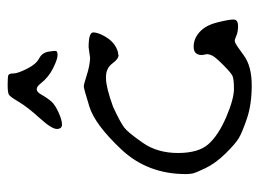

<svg xmlns="http://www.w3.org/2000/svg" viewBox="-109 -563 685 507"><g transform="rotate(-90 233.5 -309.5)"><path d="M189.5 -497.1Q169.9 -488.3 158.2 -488.3Q146.5 -488.3 146.5 -502Q146.5 -515.6 175.3 -547.4Q204.1 -579.1 217.8 -602.1Q231.4 -625 236.8 -628.4Q242.2 -631.8 263.2 -631.8Q284.2 -631.8 288.6 -629.9Q293 -627.9 293 -616.7Q293 -605.5 305.2 -581.1Q317.4 -556.6 332.5 -548.8Q347.7 -541 350.6 -523.9Q353.5 -506.8 352.1 -503.4Q350.6 -500 340.8 -500Q331.1 -500 307.1 -511.7Q283.2 -523.4 266.8 -544.4Q250.5 -565.4 238.5 -544.9Q226.6 -524.4 217.8 -515.1Q209 -505.9 189.5 -497.1ZM284.2 -372.1H280.3Q256.8 -372.1 205.1 -353.5Q163.1 -334 149.9 -323.7Q136.7 -313.5 109.9 -274.9Q83 -236.3 83 -182.1Q83 -127.9 106.4 -101.6Q129.9 -75.2 177.7 -54.7Q225.6 -34.2 252.4 -34.2Q279.3 -34.2 287.6 -38.6Q295.9 -43 315.9 -63Q335.9 -83 339.8 -90.8Q342.8 -96.7 343.8 -102.5Q343.8 -102.5 343.8 -107.4Q341.8 -115.2 341.8 -119.1Q341.8 -140.6 363.3 -140.6Q363.3 -140.6 364.3 -140.6Q384.8 -140.6 402.3 -125Q419.9 -109.4 427.7 -78.6Q435.5 -47.9 435.5 -35.6Q435.5 -23.4 418 -23.4Q402.3 -23.4 391.6 -28.3Q383.8 -32.2 377.9 -32.2Q377 -31.2 375 -31.2Q369.1 -29.3 340.8 -8.3Q312.5 12.7 261.7 12.7Q210.9 12.7 173.8 0Q136.7 -12.7 122.1 -21.5Q107.4 -30.3 81.5 -56.6Q55.7 -83 43 -109.4Q30.3 -135.7 28.8 -144Q27.3 -152.3 27.3 -161.1Q27.3 -262.7 92.8 -332Q158.2 -401.4 205.6 -416Q252.9 -430.7 258.8 -430.7Q264.6 -430.7 288.6 -422.9Q312.5 -415 334 -414.1L362.3 -418Q401.4 -418 401.4 -405.8Q401.4 -393.6 391.1 -375.5Q380.9 -357.4 367.2 -348.6Q353.5 -339.8 342.8 -339.8L341.8 -338.9Q331.1 -338.9 319.3 -355.5Q306.6 -372.1 284.2 -372.1Z"/></g></svg>

Font: Drukaatie burti
Style: Light
Weight: 300
Version: Version 0.14